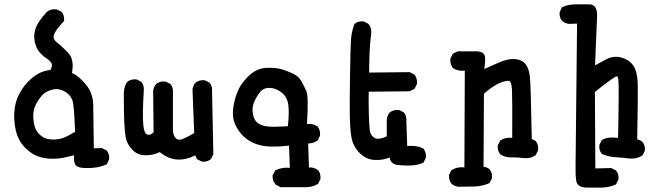

<svg xmlns="http://www.w3.org/2000/svg" viewBox="-20 -725 3040 882"><path d="M374 46.9Q329.6 46.9 323.2 25.4Q318.4 9.8 320.3 -11.7Q294.9 -5.4 269.5 0Q259.8 2 249.5 2.9Q239.3 3.9 228.5 4.2Q217.8 4.4 207 3.9Q174.3 2 146 -10.3Q117.7 -22.5 90.3 -51.8Q63 -81.1 52.7 -125Q43 -168.5 45.9 -211.4Q48.8 -254.4 65.9 -288.6Q74.7 -305.7 85 -320.6Q95.2 -335.4 107.2 -347.9Q119.1 -360.4 131.3 -370.1Q143.6 -379.9 156.2 -386.7Q180.7 -400.4 211.4 -403.3Q220.7 -418.5 217.5 -430.7Q214.4 -442.9 197.8 -453.6Q159.2 -479.5 147 -509.3Q134.8 -539.1 137.7 -567.9Q139.2 -582.5 144 -595.9Q148.9 -609.4 157.2 -622.1Q172.9 -646 192.9 -668L193.4 -668.5Q212.9 -686 240.2 -681.6H241.2L241.7 -681.2L261.2 -671.4L262.7 -670.9L263.2 -669.9Q270 -662.1 272.7 -652.1Q275.4 -642.1 274.4 -630.4V-628.4L272.9 -627Q237.3 -589.4 228.5 -566.9Q220.7 -546.9 240.2 -531.2Q243.2 -528.8 246.6 -525.9Q250 -522.9 253.7 -520Q257.3 -517.1 261 -513.7Q264.6 -510.3 268.3 -506.8Q272 -503.4 275.9 -499.5Q279.8 -495.6 283.9 -491.7Q288.1 -487.8 292 -483.4Q322.3 -453.6 310.5 -389.6Q331.5 -381.8 357.4 -355.5Q386.7 -326.7 397 -299.8Q402.3 -286.6 405 -272.9Q407.7 -259.3 408.2 -245.1Q409.2 -218.3 411.1 -43.5L445.8 -44.9H447.8L448.7 -44.4L468.3 -34.7L469.7 -34.2L470.2 -33.2Q483.4 -17.6 481.4 6.3V7.3L481 8.3L471.2 27.8L470.2 29.8L468.3 30.8Q446.8 40 423.3 43.9Q399.9 47.9 374 46.9ZM291 -100.6 325.2 -119.6Q321.3 -212.4 316.4 -247.6Q314 -265.1 305.7 -278.3Q297.4 -291.5 282.7 -301.3Q268.1 -311 253.2 -314.2Q238.3 -317.4 222.7 -313.5Q190.4 -306.2 174.3 -288.1Q157.2 -269 145 -245.1Q132.8 -222.2 132.8 -196.3Q132.8 -169.4 138.7 -146Q144 -123 166 -103.5Q188 -84 224.1 -84Q230.5 -84 236.3 -84.5Q242.2 -85 248 -85.9Q253.9 -86.9 259.5 -88.4Q265.1 -89.8 270.5 -91.6Q275.9 -93.3 281 -95.7Q286.1 -98.1 291 -100.6Z M906.7 17.1 887.2 7.3 885.3 6.3 884.3 4.4 877 -11.2Q835.4 9.8 794.9 7.8Q753.4 5.9 713.9 -26.4Q684.6 -11.7 649.4 -11.7Q610.8 -11.7 586.4 -38.6Q563 -64.5 557.6 -92.8Q552.7 -119.6 550.8 -165.5Q548.8 -211.9 548.8 -295.9Q548.8 -324.7 563.5 -347.7L564 -348.6L564.9 -349.6Q582 -362.3 606 -360.4H606.9L607.9 -359.9L627.4 -350.1L628.9 -349.6L629.4 -348.6Q642.6 -333 640.6 -309.1Q633.8 -201.2 638.2 -152.8Q638.7 -147.9 639.2 -143.6Q639.6 -139.2 640.4 -135.5Q641.1 -131.8 642.1 -128.7Q643.1 -125.5 644 -122.8Q645 -120.1 646.2 -117.9Q647.5 -115.7 648.4 -114Q649.4 -112.3 650.6 -110.8Q651.9 -109.4 653.3 -108.4Q654.8 -107.4 656 -106.9Q657.2 -106.4 658.7 -106.4Q675.3 -104 685.5 -118.2L683.6 -307.6V-308.1Q686 -325.7 696.8 -338.9L697.3 -339.4L697.8 -339.8Q714.8 -352.5 738.8 -350.6H739.7L740.7 -350.1L761.2 -340.3L762.2 -339.8L763.2 -338.9Q776.4 -323.2 774.4 -299.3V-130.9Q774.4 -122.1 775.9 -114.5Q777.3 -106.9 780 -101.1Q782.7 -95.2 787.1 -90.8Q798.3 -78.1 818.4 -86.4Q826.2 -89.4 834.5 -93.5Q842.8 -97.7 852.3 -102.5Q861.8 -107.4 872.1 -113.8L864.3 -313.5V-314Q866.7 -331.5 877.4 -344.7L877.9 -345.2L878.4 -345.7Q895.5 -358.4 919.4 -356.4H920.4L921.4 -356L940.9 -346.2L942.4 -345.7L942.9 -344.7Q956.1 -329.1 954.1 -305.7L960 -17.6V-16.1L959.5 -15.1L949.7 4.4L949.2 5.9L948.2 6.3Q932.6 19.5 908.7 17.6H907.7Z M1268.1 134.3 1248.5 124.5 1247.6 124 1246.6 123Q1230.5 105.5 1232.4 81.5V80.1L1232.9 79.1L1243.7 59.6L1244.6 58.1L1246.1 57.1Q1274.4 42.5 1311.5 45.9L1307.6 -56.2Q1262.2 -50.8 1223.1 -51.8Q1180.2 -52.7 1145 -67.9Q1127.4 -75.7 1112.8 -86.7Q1098.1 -97.7 1086.4 -111.8Q1063 -140.6 1054.7 -168.5Q1052.2 -177.7 1051 -188Q1049.8 -198.2 1050 -209.2Q1050.3 -220.2 1051.8 -232.4Q1056.6 -268.1 1071.8 -305.2Q1086.9 -342.3 1122.6 -376.5Q1140.6 -393.6 1160.6 -402.8Q1180.7 -412.1 1202.6 -413.1Q1213.4 -413.6 1223.1 -413.6Q1232.9 -413.6 1241.7 -412.6Q1250.5 -411.6 1258.3 -410.4Q1266.1 -409.2 1272.9 -407.2Q1299.8 -398.9 1325.2 -387.2Q1352.1 -374.5 1363.8 -353Q1369.6 -342.8 1375.2 -331.5Q1380.9 -320.3 1386.7 -308.1Q1398.4 -283.2 1390.1 -155.8Q1403.3 -156.7 1415.3 -154.1Q1427.2 -151.4 1437.5 -144.5L1438.5 -144L1439 -143.6Q1452.1 -127.9 1450.2 -103V-102.1L1449.7 -101.1L1439.9 -81.5L1439 -80.1L1438 -79.1Q1419.4 -66.4 1395.5 -65.9L1399.4 44.4Q1422.9 42.5 1439.9 56.2H1440.4L1440.9 56.6Q1454.1 72.3 1452.1 96.2V97.2L1451.7 98.1L1441.9 117.7L1440.9 119.1L1439.5 120.1Q1428.2 127.4 1414.8 131.1Q1401.4 134.8 1385.7 134.8H1270.5H1269ZM1302.2 -145Q1309.1 -203.1 1304.7 -241.2Q1300.3 -279.3 1273.4 -300.3Q1246.1 -321.3 1216.8 -321.3Q1207 -321.3 1199 -318.8Q1190.9 -316.4 1184.1 -311.3Q1177.2 -306.2 1171.9 -298.3Q1162.6 -286.1 1156 -273.9Q1149.4 -261.7 1145 -250Q1136.7 -227.1 1142.6 -198.2Q1147.9 -170.4 1166.5 -158.2Q1185.5 -145.5 1213.9 -143.6Q1242.2 -141.6 1302.2 -145Z M1812 33.2Q1775.4 31.7 1769.5 -1.5Q1752.9 5.4 1735.8 8.1Q1718.8 10.7 1701.2 9.8Q1661.6 7.8 1631.3 -22.9Q1602.1 -52.7 1594.7 -92.8Q1587.9 -131.3 1586.9 -195.3Q1585.9 -258.8 1587.9 -376Q1588.9 -434.6 1589.8 -474.4Q1590.8 -514.2 1591.8 -535.2Q1593.8 -577.6 1607.9 -613.3L1608.4 -614.7L1609.4 -615.7Q1614.7 -620.1 1620.8 -622.8Q1627 -625.5 1634 -626.5Q1641.1 -627.4 1648.9 -627H1649.9L1650.9 -626.5L1670.4 -616.7L1671.4 -616.2L1672.4 -615.2Q1687.5 -597.7 1685.5 -573.7Q1684.1 -562.5 1682.9 -551Q1681.6 -539.6 1680.7 -528.1Q1679.7 -516.6 1679 -505.1Q1678.2 -493.7 1677.7 -481.9Q1677.2 -467.3 1676.8 -451.9Q1676.3 -436.5 1676 -421.4Q1675.8 -406.2 1675.8 -391.6L1860.4 -393.6H1861.8L1862.8 -393.1L1882.3 -383.3L1883.8 -382.3L1884.8 -381.3Q1897.5 -364.3 1895.5 -340.3V-339.4L1895 -338.4L1885.3 -318.8L1884.3 -316.9L1882.3 -315.9L1862.8 -306.2L1861.8 -305.7H1860.4L1673.8 -303.7Q1672.9 -251 1674.3 -202.6Q1675.8 -151.9 1678.7 -126.5Q1679.7 -119.1 1682.1 -112.8Q1684.6 -106.4 1689.2 -101.1Q1693.8 -95.7 1700.2 -91.8Q1717.3 -80.6 1756.8 -98.6V-176.8V-177.2Q1759.3 -194.8 1770 -208L1770.5 -208.5L1771 -209Q1788.1 -221.7 1812 -219.7H1813L1814 -219.2L1833.5 -209.5L1835 -209L1835.4 -208Q1842.3 -200.2 1845 -190.2Q1847.7 -180.2 1846.7 -168.9L1850.6 -54.2Q1891.1 -58.6 1923.3 -43.5L1924.8 -43L1925.3 -41.5Q1938.5 -25.4 1936.5 -1.5V-0.5L1936 0.5L1926.3 20L1925.3 22L1923.3 22.9Q1884.8 41 1812 33.2Z M2085.4 132.8Q2067.9 130.4 2054.7 119.6L2054.2 119.1Q2041 103.5 2043 79.6V78.6L2043.5 77.6L2053.2 58.1L2054.2 56.6L2055.7 55.7Q2080.1 40.5 2113.3 43.9L2115.2 -400.4Q2084 -397 2061 -412.1L2060.5 -412.6L2059.6 -413.6Q2046.9 -430.7 2048.8 -454.6V-455.6L2049.3 -456.5L2059.1 -476.1L2060.1 -478L2062 -479L2081.5 -488.8L2082.5 -489.3H2084H2168Q2204.1 -488.3 2208 -464.4Q2210.4 -446.8 2204.6 -407.7Q2240.7 -424.3 2274.4 -439Q2314.5 -456.1 2346.2 -453.6Q2362.3 -452.1 2374.8 -446Q2387.2 -439.9 2395.5 -428.7Q2411.1 -407.2 2414.1 -372.6Q2417 -339.4 2418 -296.4Q2418.9 -254.4 2422.9 -86.9L2439 -78.6L2440.4 -77.6L2441.4 -76.7Q2454.1 -59.6 2452.1 -35.6V-34.7L2451.7 -33.7L2441.9 -14.2L2440.9 -12.7L2439.9 -11.7Q2414.6 5.4 2383.8 1Q2356 -2.9 2330.1 -2Q2302.2 -1 2279.3 -15.6L2278.3 -16.1L2277.8 -16.6Q2264.6 -32.2 2266.6 -56.2V-57.1L2267.1 -58.1L2276.9 -77.6L2277.8 -79.1L2278.8 -80.1Q2290.5 -87.9 2304.2 -90.6Q2317.9 -93.3 2333 -91.8Q2334 -263.7 2332 -310.5Q2331.5 -318.4 2330.8 -325Q2330.1 -331.5 2328.9 -336.2Q2327.6 -340.8 2326.4 -344.2Q2325.2 -347.7 2323.5 -349.6Q2321.8 -351.6 2320.3 -352.5Q2318.8 -353.5 2317.4 -353.5Q2312 -354 2305.7 -353Q2299.3 -352.1 2291.3 -349.6Q2283.2 -347.2 2274.4 -343.3Q2269 -341.3 2263.2 -337.9Q2257.3 -334.5 2250.5 -330.3Q2243.7 -326.2 2236.1 -320.8Q2228.5 -315.4 2220.2 -308.8Q2211.9 -302.2 2203.1 -294.9L2201.2 41.5Q2209.5 42 2216.1 44.7Q2222.7 47.4 2228.5 52.2L2229 52.7Q2242.2 68.4 2240.2 92.3V93.3L2239.7 94.2L2230 113.8L2229 115.7L2227.1 116.7Q2194.8 130.9 2158.2 131.8Q2123 132.8 2085.9 132.8Z M2673.8 136.7Q2631.8 135.7 2627 105Q2623 78.6 2624 30.3Q2625 -17.6 2630.9 -616.7L2594.2 -615.2H2593.8H2593.3Q2575.7 -617.7 2562.5 -628.4L2562 -628.9Q2555.2 -636.7 2552.5 -646.7Q2549.8 -656.7 2550.8 -668.5V-669.4L2551.3 -670.4L2561 -689.9L2562 -691.9L2564 -692.9Q2592.8 -705.1 2625 -705.1H2687.5Q2707.5 -704.6 2716.1 -689Q2724.6 -673.3 2722.7 -646L2713.4 -424.8Q2741.7 -439.9 2767.1 -453.6Q2799.3 -470.2 2835 -460.4Q2852.5 -455.6 2866.2 -446.3Q2879.9 -437 2889.2 -423.6Q2898.4 -410.2 2903.3 -391.1Q2908.2 -372.1 2909.2 -347.2Q2910.2 -323.7 2909.7 -257.3Q2909.2 -190.9 2907.2 -84.5Q2912.1 -84 2916 -82.5Q2919.9 -81.1 2923.3 -78.9Q2926.8 -76.7 2930.7 -73.7L2931.2 -73.2Q2944.3 -57.6 2942.4 -33.7V-32.7L2941.9 -31.7L2932.1 -12.2L2931.2 -10.7L2929.7 -9.8Q2902.8 6.8 2869.6 2.9Q2838.4 -1 2807.1 -2.9Q2774.9 -4.9 2746.6 -17.1L2745.6 -17.6L2744.6 -18.6Q2730.5 -34.7 2733.4 -58.6V-59.6L2733.9 -60.1L2743.7 -79.6L2744.6 -81.1L2745.6 -82Q2769.5 -97.7 2819.3 -91.8Q2824.2 -341.8 2820.3 -362.3Q2819.8 -365.7 2818.8 -368.7Q2816.9 -373 2814.9 -374Q2813 -375 2808.1 -373Q2804.2 -371.1 2792 -362.8Q2779.8 -354.5 2759.3 -339.1Q2738.8 -323.7 2712.9 -302.7L2714.8 48.8L2786.1 46.9H2787.6L2788.6 47.4L2808.1 57.1L2809.6 57.6L2810.1 58.6Q2823.2 74.2 2821.3 98.1V99.1L2820.8 100.1L2811 119.6L2810.1 121.6L2808.1 122.6Q2777.8 136.7 2741.7 136.7Z"/></svg>

Font: NaikaiFont
Style: SemiBold
Weight: 600
Version: Version 1.89